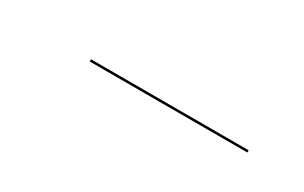

<svg xmlns="http://www.w3.org/2000/svg" viewBox="4 -624 472 298"><g transform="rotate(30 240.0 -475.0)"><path d="M129.5 -477V-473H412V-477Z"/></g></svg>

Font: Bodoni* 48pt Fatface
Style: Italic
Weight: 900
Italic angle: -13°
Version: Version 2.3